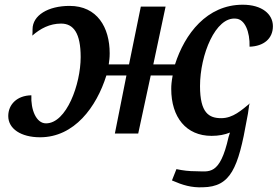

<svg xmlns="http://www.w3.org/2000/svg" viewBox="-20 -566 1177 814"><path d="M840 228C958 226 990 148 1027 -62C1030 -78 1033 -92 1034 -104C1036 -111 1034 -123 1041 -129C1004 -99 968 -65 918 -65C866 -65 828 -87 828 -201C828 -334 894 -496 980 -487C1018 -485 1040 -431 1038 -368C1098 -370 1137 -402 1137 -455C1137 -506 1091 -546 1009 -546C857 -546 763 -422 722 -293H630L682 -538H577L527 -293H441C443 -309 445 -319 445 -340C445 -450 392 -541 275 -541C184 -541 118 -501 118 -442C118 -431 118 -423 117 -415C151 -445 191 -466 239 -466C292 -466 322 -425 322 -324C322 -209 262 -43 175 -43C133 -43 110 -102 113 -162C52 -161 15 -123 15 -74C15 -20 69 16 150 16C295 16 389 -112 431 -246H516L467 0H566L619 -246H712C707 -219 706 -204 706 -189C706 -69 769 10 877 10C907 10 933 5 955 -4L949 15C912 181 866 160 811 160C781 160 756 157 728 151L709 199C755 219 791 230 840 228Z"/></svg>

Font: Noto Serif Semi
Style: Italic
Weight: 600
Italic angle: -12°
Designer: Monotype Design Team
Foundry: Monotype Imaging Inc.
Version: Version 1.901